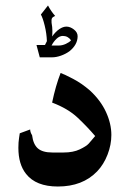

<svg xmlns="http://www.w3.org/2000/svg" viewBox="-20 -671 480 700"><path d="M334 -46Q281 9 191 9Q111 9 75 -37Q47 -72 47 -132Q47 -153 49.5 -168Q52 -183 52 -185L90 -199Q90 -189 97 -178Q101 -145 118 -130Q135 -115 171 -115H212Q247 -115 271 -126.5Q295 -138 303.5 -147.5Q312 -157 327 -175Q298 -209 263 -242Q228 -275 170 -297Q183 -359 201 -405Q215 -400 246.5 -383.5Q278 -367 308 -341Q347 -305 366.5 -262.5Q386 -220 386 -179Q386 -143 372 -107Q358 -71 334 -46ZM181 -613Q172 -609 169.5 -604.5Q167 -600 168 -588Q171 -572 171 -558Q171 -545 170 -538Q183 -556 196.5 -565Q210 -574 222 -574Q236 -574 249.5 -563.5Q263 -553 263 -539Q263 -508 233 -484Q219 -474 202 -468Q185 -462 170 -462H125L113 -507H144L151 -521Q150 -549 143 -577.5Q136 -606 129 -618L155 -651Q166 -630 181 -613ZM209 -540Q197 -540 186 -529.5Q175 -519 168 -505H194Q207 -505 220 -511Q233 -517 239 -524Q228 -540 209 -540Z"/></svg>

Font: Mirza SemiBold
Style: Regular
Weight: 600
Designer: Arabic design by Kourosh Beigpour, Latin design by Eduardo Tunni, engineering by Lasse Fister
Version: Version 1.0010g